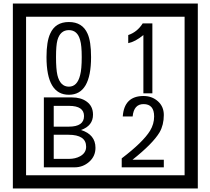

<svg xmlns="http://www.w3.org/2000/svg" viewBox="-20 -980 1195 1090"><path d="M1103 90H53V-960H1103ZM1028 15V-885H128V15ZM497 -656Q497 -442 371 -442Q244 -442 244 -656Q244 -744 265 -789Q294 -855 371 -855Q448 -855 477 -789Q497 -745 497 -656ZM444 -656Q444 -723 435 -752Q420 -809 371 -809Q322 -809 306 -752Q298 -723 298 -656Q298 -587 306 -553Q322 -488 371 -488Q419 -488 435 -554Q444 -587 444 -656ZM845 -450H794V-781Q748 -743 708 -735V-781Q759 -798 790 -847H845ZM522 -141Q522 -93 486.5 -61.5Q451 -30 403 -30H229V-427H388Q439 -427 471 -404Q508 -378 508 -329Q508 -266 440 -242Q522 -216 522 -141ZM457 -321Q457 -379 372 -379H285V-261H371Q457 -261 457 -321ZM469 -147Q469 -215 368 -215H285V-78H371Q408 -78 435 -93Q469 -112 469 -147ZM910 -30H671V-81Q792 -173 832 -238Q855 -276 855 -319Q855 -389 795 -389Q740 -389 733 -319H677Q685 -435 795 -435Q843 -435 876.5 -405Q910 -375 910 -327Q910 -271 886 -229Q848 -165 732 -73H910Z"/></svg>

Font: Unicode BMP Fallback SIL
Style: Regular
Weight: 400
Foundry: NRSI, SIL International
Version: Version 5.1 Based on Unicode 5.1